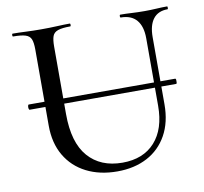

<svg xmlns="http://www.w3.org/2000/svg" viewBox="-73 -704 846 796"><g transform="rotate(-10 350.0 -306.0)"><path d="M45 -302Q42 -302 41 -307.5Q40 -313 41 -318.5Q42 -324 45 -324H661Q664 -324 664.5 -318.5Q665 -313 664.5 -307.5Q664 -302 661 -302ZM572 -510Q572 -560 549.5 -586.5Q527 -613 483 -613Q480 -613 480 -619Q480 -625 483 -625Q506 -625 531 -623.5Q556 -622 585 -622Q610 -622 634.5 -623.5Q659 -625 680 -625Q682 -625 682 -619Q682 -613 680 -613Q640 -613 619.5 -586.5Q599 -560 599 -510V-227Q599 -152 569 -98Q539 -44 485 -15.5Q431 13 359 13Q285 13 229 -15.5Q173 -44 142 -97Q111 -150 111 -223V-544Q111 -573 105 -587.5Q99 -602 81.5 -607.5Q64 -613 30 -613Q27 -613 27 -619Q27 -625 30 -625Q55 -625 85 -623.5Q115 -622 150 -622Q186 -622 216.5 -623.5Q247 -625 270 -625Q273 -625 273 -619Q273 -613 270 -613Q236 -613 218.5 -607Q201 -601 195.5 -586Q190 -571 190 -542V-258Q190 -138 242 -78.5Q294 -19 386 -19Q474 -19 523 -73.5Q572 -128 572 -226Z"/></g></svg>

Font: Cormorant Garamond Light Medium
Style: Regular
Weight: 500
Version: Version 4.001